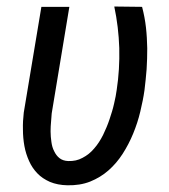

<svg xmlns="http://www.w3.org/2000/svg" viewBox="-20 -549 511 580"><path d="M136.2 -206.5 189.5 -528.3H105L51.8 -209C49.8 -191.9 48.8 -174.8 49.3 -157.7C49.3 -140.6 50.8 -124 53.7 -107.9C56.6 -91.8 61.5 -76.7 67.9 -62.5C74.2 -48.3 82.5 -36.1 92.8 -25.4C103 -14.6 115.7 -6.3 130.9 0.5C146 6.8 163.6 10.3 183.6 10.7C208.5 11.2 231.4 7.8 252.4 -0.5C272.9 -8.8 291.5 -20 307.6 -34.2C323.7 -48.3 338.4 -65.4 350.6 -84.5C362.8 -103.5 373.5 -124 382.3 -145.5C391.1 -167 398.4 -189 403.8 -211.9C409.2 -234.4 413.6 -255.9 416.5 -276.9C418.9 -297.9 421.4 -318.8 422.9 -339.8C424.3 -360.8 424.8 -382.3 424.8 -403.3C424.3 -424.3 423.3 -445.3 420.9 -466.3C418.5 -487.3 414.6 -507.8 409.2 -528.3L325.2 -529.3C334 -487.8 338.9 -446.3 340.3 -403.8C341.3 -361.3 338.9 -318.8 332.5 -277.3C331.1 -265.1 328.1 -251.5 324.7 -236.3C321.3 -220.7 316.4 -205.1 311 -189C305.7 -172.9 298.8 -156.7 291.5 -141.6C283.7 -126 274.9 -112.3 264.6 -100.6C254.4 -88.4 242.7 -79.1 229.5 -72.3C216.3 -64.9 202.1 -62 186 -62.5C175.3 -63 166.5 -65.9 159.7 -71.3C152.8 -76.7 147.5 -84 143.6 -92.3C139.2 -100.6 136.7 -109.9 135.3 -120.1C133.8 -130.4 132.8 -141.1 132.8 -151.9C132.8 -162.1 133.3 -172.4 134.3 -182.1C134.8 -191.4 135.7 -199.7 136.2 -206.5Z"/></svg>

Font: Roboto Condensed
Style: Italic
Weight: 400
Designer: Google
Version: Version 1.000;PS 001.000;hotconv 1.0.88;makeotf.lib2.5.64775